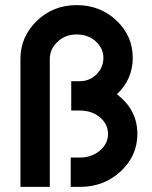

<svg xmlns="http://www.w3.org/2000/svg" viewBox="-20 -732 595 752"><path d="M280 -712Q188 -712 124 -650Q60 -588 60 -501V0H175V-501Q175 -540 206 -569Q236 -597 280 -597Q325 -597 355 -570Q385 -543 385 -505Q385 -468 358 -441Q331 -414 293 -414H259V-299H293Q339 -299 371 -273Q403 -246 403 -207Q403 -169 371 -142Q339 -115 293 -115H257V0H293Q387 0 453 -61Q518 -122 518 -207Q518 -232 512.5 -255Q507 -278 495 -299Q485 -317 470.5 -333Q456 -349 438 -363Q453 -377 464.5 -393Q476 -409 484 -427Q500 -464 500 -505Q500 -591 436 -652Q372 -712 280 -712Z"/></svg>

Font: Unageo
Style: SemiBold
Weight: 600
Designer: Richard Sepsi
Foundry: Richard Sepsi
Version: Version 2.000